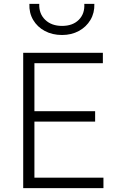

<svg xmlns="http://www.w3.org/2000/svg" viewBox="-20 -973 630 993"><path d="M100 0V-700H512V-646H158V-398H472V-344H158V-54H515V0ZM301 -792Q250.5 -792 211.8 -812.8Q173 -833.5 151.5 -870Q130 -906.5 132 -953H183Q181 -902 213.8 -870.5Q246.5 -839 301 -839Q356 -839 387.5 -870.5Q419 -902 416 -953H468Q469.5 -906.5 447.8 -870Q426 -833.5 387.8 -812.8Q349.5 -792 301 -792Z"/></svg>

Font: Geologica Cursive Thin
Style: Regular
Weight: 250
Designer: Sindre Bremnes, Frode Helland
Foundry: Monokrom Skriftforlag AS
Version: Version 1.010;gftools[0.9.28]